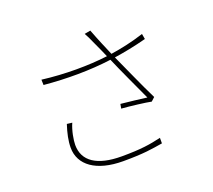

<svg xmlns="http://www.w3.org/2000/svg" viewBox="-132 -946 1264 1142"><g transform="rotate(-20 500.0 -374.5)"><path d="M223 -299C206 -247 196 -201 196 -158C196 -48 293 24 463 24C595 24 647 14 715 3V-32C646 -16 588 -6 464 -6C309 -6 227 -62 227 -164C227 -194 237 -253 256 -295ZM826 -649C752 -625 681 -610 615 -600C592 -655 576 -689 544 -773L506 -766C517 -747 525 -730 541 -694C559 -655 571 -629 585 -596C464 -581 314 -580 171 -598L172 -564C315 -551 462 -551 597 -569L598 -567C627 -498 693 -357 727 -283C690 -288 605 -298 563 -302L558 -274C613 -270 711 -258 743 -251L766 -272C721 -362 659 -504 627 -573C689 -582 760 -596 832 -615Z"/></g></svg>

Font: Genne Gothic ExtraLight
Style: Regular
Weight: 250
Designer: Ryoko NISHIZUKA (kana & ideographs); Paul D. Hunt (Latin, Greek & Cyrillic); Wenlong ZHANG (bopomofo); Sandoll Communica
Foundry: Adobe Systems Incorporated
Version: Version 1.004;PS 1.004;hotconv 16.6.51;makeotf.lib2.5.65220